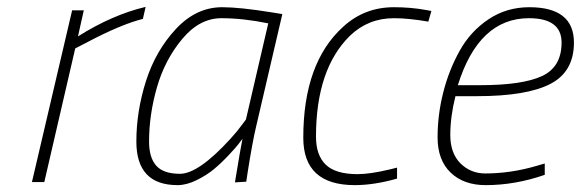

<svg xmlns="http://www.w3.org/2000/svg" viewBox="-20 -530 1691 559"><path d="M73 0 190 -500H224L207 -424Q307 -487 404 -510L396 -475Q332 -459 232 -406L199 -389L109 0Z M497 9Q377 9 377 -118Q377 -206 405 -294Q433 -382 492 -445.5Q551 -509 627 -509Q678 -509 771 -494L802 -489L726 -163Q715 -117 701 -28L697 -1L664 1Q681 -103 686 -126Q682 -121 675 -111.5Q668 -102 646.5 -79Q625 -56 603.5 -38Q582 -20 552.5 -5.5Q523 9 497 9ZM761 -462Q688 -477 624.5 -477Q561 -477 510.5 -416.5Q460 -356 437 -276Q414 -196 414 -118Q414 -71 435 -47.5Q456 -24 504 -24Q558 -24 651 -126Q672 -149 684 -166L696 -182Z M1127 -509Q1175 -509 1220 -501L1236 -498L1227 -467Q1170 -477 1127 -477Q1052 -477 999 -426Q900 -329 900 -132Q900 -78 928.5 -50.5Q957 -23 1021 -23Q1058 -23 1116 -37L1136 -42V-10Q1069 9 1013 9Q863 9 863 -129Q863 -347 979 -452Q1041 -509 1127 -509Z M1393 -25Q1467 -25 1542 -47L1566 -54V-21Q1480 9 1394 9Q1330 9 1292 -27.5Q1254 -64 1254 -130Q1254 -196 1270.5 -261Q1287 -326 1318.5 -382.5Q1350 -439 1402.5 -474Q1455 -509 1521 -509Q1651 -509 1651 -406Q1651 -321 1582 -285.5Q1513 -250 1369 -250H1306Q1291 -190 1291 -137Q1291 -84 1320.5 -54.5Q1350 -25 1393 -25ZM1378 -282Q1501 -282 1558 -308.5Q1615 -335 1615 -406Q1615 -477 1520 -477Q1374 -477 1313 -282Z"/></svg>

Font: TitilliumWebThinItalic
Style: Thin Italic
Weight: 200
Italic angle: -13°
Version: Version 1.001;PS 57.000;hotconv 1.0.70;makeotf.lib2.5.55311